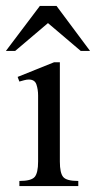

<svg xmlns="http://www.w3.org/2000/svg" viewBox="-32 -626 323 646"><path d="M231.4 0H33.2V-17.1Q72.8 -17.1 84.5 -30.5Q96.2 -43.9 96.2 -82.5V-304.7Q96.2 -324.7 90.6 -341.6Q85 -358.4 64.9 -358.4Q58.1 -358.4 49.8 -356.2Q41.5 -354 33.2 -351.6L27.3 -367.2L149.9 -416.5H169.4V-82.5Q169.4 -43.9 180.7 -30.5Q191.9 -17.1 231.4 -17.1ZM271 -454.6H239.7L129.4 -548.3L19 -454.6H-12.2L102.1 -606H158.2Z"/></svg>

Font: Scheherazade New
Style: Regular
Weight: 400
Designer: SIL International
Foundry: SIL International
Version: Version 4.000